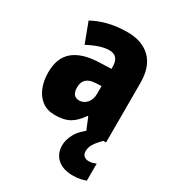

<svg xmlns="http://www.w3.org/2000/svg" viewBox="-192 -670 918 1017"><g transform="rotate(30 266.5 -161.5)"><path d="M287 -563Q376 -563 427.5 -513Q479 -463 479 -363V0H358L328 -73H324Q295 -30 261 -10Q227 10 170 10Q123 10 91.5 -14Q60 -38 44 -78.5Q28 -119 28 -169Q28 -258 80 -301.5Q132 -345 231 -349L309 -352V-364Q309 -432 251 -432Q199 -432 122 -391L76 -513Q119 -537 172 -550Q225 -563 287 -563ZM275 -245Q200 -242 200 -177Q200 -121 244 -121Q271 -121 290 -143Q309 -165 309 -200V-247ZM408 94Q408 111 418.5 121.5Q429 132 448 132Q461 132 472.5 129Q484 126 492 121V226Q479 231 459.5 235.5Q440 240 414 240Q353 240 319 210Q285 180 285 128Q285 95 305.5 57Q326 19 382 -19L462 0Q430 33 419 53Q408 73 408 94Z"/></g></svg>

Font: Noto Sans Thai Cond Blk
Style: Regular
Weight: 900
Width: 3
Designer: Monotype Design Team
Foundry: Monotype Imaging Inc.
Version: Version 2.002; ttfautohint (v1.8.4.7-5d5b)